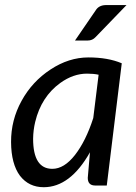

<svg xmlns="http://www.w3.org/2000/svg" viewBox="-20 -744 545 770"><path d="M329.1 -448.7Q273.9 -448.7 222.2 -411.6Q145.5 -356.4 121.1 -254.9Q113.3 -222.2 112.8 -187.5Q112.8 -66.9 189.9 -66.9Q237.3 -66.9 280.8 -122.6Q324.2 -178.2 354 -270.5L375.5 -444.3Q355.5 -448.7 329.1 -448.7ZM340.8 -133.3Q261.7 6.8 155.3 6.8Q95.7 6.8 60.1 -39.1Q24.9 -86.4 24.4 -174.3Q23.9 -262.2 66.4 -339.4Q108.9 -417 182.6 -465.3Q255.9 -513.7 334.5 -513.7Q413.1 -513.7 468.3 -490.2L408.2 0H361.8Q332 0 332 -30.8ZM332 -581.5H280.8L363.8 -702.6Q376 -722.7 403.3 -723.6H487.3L363.3 -595.2Q350.6 -581.5 332 -581.5Z"/></svg>

Font: Lato-Italic
Style: Italic
Weight: 400
Italic angle: -7°
Designer: Lukasz Dziedzic
Foundry: tyPoland Lukasz Dziedzic
Version: Version 1.104; Western+Polish opensource